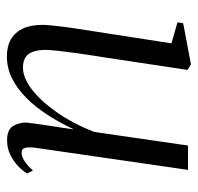

<svg xmlns="http://www.w3.org/2000/svg" viewBox="-28 -534 573 556"><g transform="rotate(90 258.0 -255.5)"><path d="M143 10.5Q113.5 10.5 93.2 -1.2Q73 -13 62.2 -35.8Q51.5 -58.5 51.5 -93Q51.5 -105 54.5 -131.8Q57.5 -158.5 62.2 -189.8Q67 -221 71 -247Q75 -273 76.5 -282L105 -466L44 -483.5L47 -500L166 -522.5L182 -512.5L146 -274Q143.5 -259 139.8 -234.8Q136 -210.5 132.5 -184.5Q129 -158.5 126.5 -136Q124 -113.5 124 -101.5Q124 -78.5 129.8 -63.8Q135.5 -49 146.8 -42.5Q158 -36 175.5 -36Q205 -36 238.8 -62Q272.5 -88 305 -134.5Q337.5 -181 361.5 -242L401 -514H471.5L407.5 -72.5Q405 -54.5 407.5 -43.2Q410 -32 422 -32Q432 -32 445.2 -40Q458.5 -48 473 -65L482 -48.5Q475 -36 460.8 -22.2Q446.5 -8.5 427.5 0.8Q408.5 10 385.5 10Q354 10 343.8 -8.5Q333.5 -27 334.5 -46.5Q334.5 -50 336.8 -65.8Q339 -81.5 342.2 -103.2Q345.5 -125 348.8 -146Q352 -167 354 -181H353Q334 -140.5 311.2 -105.8Q288.5 -71 262.2 -45Q236 -19 206.2 -4.2Q176.5 10.5 143 10.5Z"/></g></svg>

Font: Merriweather 120pt Light
Style: Italic
Weight: 300
Italic angle: -7.8°
Version: Version 2.101